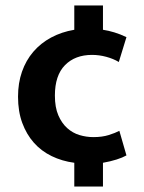

<svg xmlns="http://www.w3.org/2000/svg" viewBox="-20 -661 526 703"><path d="M322 -159Q354 -159 378 -166.5Q402 -174 417 -182L443 -92Q429 -84 407 -77Q385 -70 357 -65V22H252V-65Q207 -71 169 -89.5Q131 -108 104 -138.5Q77 -169 61.5 -211Q46 -253 46 -307Q46 -357 60.5 -398.5Q75 -440 102 -471.5Q129 -503 167 -523.5Q205 -544 252 -552V-641H357V-552Q377 -549 398.5 -542.5Q420 -536 443 -525L415 -434Q395 -446 369 -453Q343 -460 317 -460Q255 -460 218 -422.5Q181 -385 181 -311Q181 -268 193.5 -239Q206 -210 226 -192Q246 -174 271 -166.5Q296 -159 322 -159Z"/></svg>

Font: Mukta Mahee
Style: Bold
Weight: 700
Designer: Shuchita Grover, Noopur Datye, Girish Dalvi, Yashodeep Gholap
Foundry: Ek Type
Version: Version 2.538;PS 1.000;hotconv 16.6.51;makeotf.lib2.5.65220;